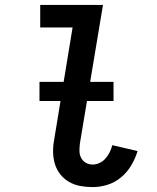

<svg xmlns="http://www.w3.org/2000/svg" viewBox="-20 -755 640 783"><path d="M358 8Q332 8 307.5 3.5Q283 -1 262 -13Q241 -25 226 -44Q211 -63 204 -86Q197 -109 196.5 -134.5Q196 -160 201 -186L276 -643H144V-735H400L306 -171Q304 -155 304 -140Q304 -125 310.5 -112Q317 -99 329.5 -91.5Q342 -84 358 -84Q372 -84 386 -90.5Q400 -97 410.5 -109Q421 -121 427.5 -134.5Q434 -148 438 -163L541 -139Q532 -109 515.5 -81Q499 -53 474 -32Q449 -11 418.5 -1.5Q388 8 358 8ZM141 -343V-421H443V-343Z"/></svg>

Font: Iosevka Slab Semibold Extended
Style: Italic
Weight: 600
Width: 7
Italic angle: -9°
Monospace: yes
Designer: Belleve Invis
Foundry: Belleve Invis
Version: Version 11.1.0; ttfautohint (v1.8.3)